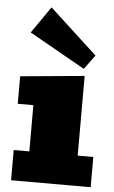

<svg xmlns="http://www.w3.org/2000/svg" viewBox="-58 -888 549 927"><g transform="rotate(5 216.5 -424.5)"><path d="M31.7 0V-146.5H107.4V-370.6H31.7V-503.9L341.8 -532.7V-146.5H417.5V0ZM334.5 -566.4 64 -719.2 153.8 -848.6 385.3 -635.3Z"/></g></svg>

Font: Bevan
Style: Regular
Weight: 400
Designer: Vernon Adams
Foundry: Vernon Adams
Version: Version 2.100; ttfautohint (v1.8.3)